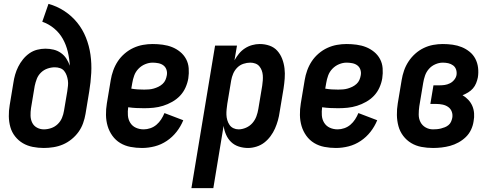

<svg xmlns="http://www.w3.org/2000/svg" viewBox="-20 -755 2540 990"><path d="M206 8Q177 8 149 2.5Q121 -3 98 -16.5Q75 -30 58 -51.5Q41 -73 33.5 -99.5Q26 -126 25.5 -155Q25 -184 30 -213L49 -328Q52 -349 58 -370Q64 -391 74 -411Q84 -431 98.5 -449Q113 -467 131.5 -480Q150 -493 171.5 -498.5Q193 -504 214 -504Q236 -504 256.5 -499Q277 -494 294 -482Q311 -470 322 -453Q333 -436 340 -416Q338 -453 329.5 -488.5Q321 -524 304 -554.5Q287 -585 259.5 -608Q232 -631 198 -643L230 -735Q274 -723 312 -698Q350 -673 378 -638.5Q406 -604 423 -561.5Q440 -519 446.5 -473Q453 -427 450.5 -379Q448 -331 440 -283L421 -168Q417 -144 408.5 -120Q400 -96 385 -75Q370 -54 349 -37Q328 -20 304.5 -10Q281 0 255.5 4Q230 8 206 8ZM206 -88Q225 -88 244 -94.5Q263 -101 277.5 -115Q292 -129 299.5 -147Q307 -165 310 -184L327 -285Q329 -299 330.5 -313Q332 -327 330 -340.5Q328 -354 323.5 -366.5Q319 -379 311 -389Q303 -399 290 -403.5Q277 -408 263 -408Q244 -408 225 -401.5Q206 -395 191.5 -381Q177 -367 170 -349Q163 -331 159 -312L140 -198Q137 -178 137.5 -158.5Q138 -139 146 -122.5Q154 -106 170.5 -97Q187 -88 206 -88Z M712 8Q682 8 653 2.5Q624 -3 600 -17.5Q576 -32 559.5 -55Q543 -78 535 -105Q527 -132 526.5 -162Q526 -192 531 -222L551 -342Q555 -367 564 -392Q573 -417 587.5 -439Q602 -461 623 -479Q644 -497 668 -508Q692 -519 717 -523.5Q742 -528 767 -528Q793 -528 819 -524.5Q845 -521 867.5 -512Q890 -503 909 -487.5Q928 -472 939.5 -450.5Q951 -429 953 -403Q955 -377 951 -351Q947 -327 936.5 -303.5Q926 -280 908.5 -261.5Q891 -243 868 -230Q845 -217 821 -209.5Q797 -202 772.5 -199.5Q748 -197 724 -197Q703 -197 682.5 -198Q662 -199 641 -202Q638 -181 639.5 -160Q641 -139 651.5 -122Q662 -105 680.5 -96.5Q699 -88 721 -88Q738 -88 755.5 -94Q773 -100 787 -112Q801 -124 811 -139.5Q821 -155 828 -172L925 -135Q912 -103 890.5 -75.5Q869 -48 840 -28.5Q811 -9 778 -0.5Q745 8 712 8ZM724 -293Q736 -293 748.5 -294Q761 -295 773 -298.5Q785 -302 796.5 -307.5Q808 -313 818 -322Q828 -331 833 -342.5Q838 -354 840 -366Q843 -381 838.5 -395Q834 -409 823 -417.5Q812 -426 797 -429Q782 -432 767 -432Q748 -432 728.5 -424Q709 -416 694 -400.5Q679 -385 672 -365.5Q665 -346 662 -327L657 -298Q674 -295 690.5 -294Q707 -293 724 -293Z M967 215 1089 -520H1202L1189 -444Q1199 -462 1212 -478Q1225 -494 1242.5 -505.5Q1260 -517 1280 -522.5Q1300 -528 1319 -528Q1346 -528 1370 -519.5Q1394 -511 1410 -493Q1426 -475 1435 -451.5Q1444 -428 1447 -402.5Q1450 -377 1448 -350.5Q1446 -324 1442 -298L1422 -178Q1419 -156 1413 -134.5Q1407 -113 1398 -92.5Q1389 -72 1375 -53Q1361 -34 1343 -20Q1325 -6 1302.5 1Q1280 8 1259 8Q1234 8 1211 0.5Q1188 -7 1171.5 -23Q1155 -39 1145.5 -61Q1136 -83 1133 -106L1080 215ZM1210 -88Q1229 -88 1248.5 -96.5Q1268 -105 1281.5 -120.5Q1295 -136 1302 -155Q1309 -174 1312 -193L1332 -313Q1334 -327 1335 -340.5Q1336 -354 1335 -367Q1334 -380 1329.5 -392Q1325 -404 1317 -413.5Q1309 -423 1296.5 -427.5Q1284 -432 1271 -432Q1253 -432 1235 -426Q1217 -420 1203.5 -406.5Q1190 -393 1182.5 -375.5Q1175 -358 1172 -340L1152 -220Q1150 -206 1148.5 -191.5Q1147 -177 1147.5 -163Q1148 -149 1152 -135.5Q1156 -122 1163.5 -111Q1171 -100 1183.5 -94Q1196 -88 1210 -88Z M1712 8Q1682 8 1653 2.5Q1624 -3 1600 -17.5Q1576 -32 1559.5 -55Q1543 -78 1535 -105Q1527 -132 1526.5 -162Q1526 -192 1531 -222L1551 -342Q1555 -367 1564 -392Q1573 -417 1587.5 -439Q1602 -461 1623 -479Q1644 -497 1668 -508Q1692 -519 1717 -523.5Q1742 -528 1767 -528Q1793 -528 1819 -524.5Q1845 -521 1867.5 -512Q1890 -503 1909 -487.5Q1928 -472 1939.5 -450.5Q1951 -429 1953 -403Q1955 -377 1951 -351Q1947 -327 1936.5 -303.5Q1926 -280 1908.5 -261.5Q1891 -243 1868 -230Q1845 -217 1821 -209.5Q1797 -202 1772.5 -199.5Q1748 -197 1724 -197Q1703 -197 1682.5 -198Q1662 -199 1641 -202Q1638 -181 1639.5 -160Q1641 -139 1651.5 -122Q1662 -105 1680.5 -96.5Q1699 -88 1721 -88Q1738 -88 1755.5 -94Q1773 -100 1787 -112Q1801 -124 1811 -139.5Q1821 -155 1828 -172L1925 -135Q1912 -103 1890.5 -75.5Q1869 -48 1840 -28.5Q1811 -9 1778 -0.5Q1745 8 1712 8ZM1724 -293Q1736 -293 1748.5 -294Q1761 -295 1773 -298.5Q1785 -302 1796.5 -307.5Q1808 -313 1818 -322Q1828 -331 1833 -342.5Q1838 -354 1840 -366Q1843 -381 1838.5 -395Q1834 -409 1823 -417.5Q1812 -426 1797 -429Q1782 -432 1767 -432Q1748 -432 1728.5 -424Q1709 -416 1694 -400.5Q1679 -385 1672 -365.5Q1665 -346 1662 -327L1657 -298Q1674 -295 1690.5 -294Q1707 -293 1724 -293Z M2213 8Q2182 8 2153 2.5Q2124 -3 2100 -17.5Q2076 -32 2059 -54.5Q2042 -77 2034.5 -104.5Q2027 -132 2026.5 -162Q2026 -192 2031 -222L2051 -342Q2055 -367 2063.5 -391.5Q2072 -416 2086.5 -438Q2101 -460 2121 -478Q2141 -496 2165 -507.5Q2189 -519 2214 -523.5Q2239 -528 2263 -528Q2289 -528 2314 -524.5Q2339 -521 2361 -512Q2383 -503 2401.5 -488Q2420 -473 2431 -452Q2442 -431 2445 -406Q2448 -381 2444 -356Q2441 -341 2435 -326Q2429 -311 2418.5 -299Q2408 -287 2394 -278.5Q2380 -270 2365 -264Q2382 -254 2395 -240Q2408 -226 2415.5 -208.5Q2423 -191 2424.5 -170.5Q2426 -150 2422 -130Q2419 -108 2409 -86.5Q2399 -65 2382 -48.5Q2365 -32 2344 -20.5Q2323 -9 2301 -3Q2279 3 2256.5 5.5Q2234 8 2213 8ZM2213 -88Q2223 -88 2233.5 -89Q2244 -90 2254 -92.5Q2264 -95 2274 -99Q2284 -103 2292.5 -110Q2301 -117 2305.5 -127Q2310 -137 2312 -147Q2315 -164 2309.5 -179Q2304 -194 2291.5 -203Q2279 -212 2263 -215.5Q2247 -219 2230 -219H2199L2215 -315H2246Q2260 -315 2273.5 -317Q2287 -319 2300 -325.5Q2313 -332 2322.5 -344Q2332 -356 2334 -369Q2336 -384 2331.5 -397Q2327 -410 2316 -418Q2305 -426 2291.5 -429Q2278 -432 2263 -432Q2244 -432 2224.5 -423.5Q2205 -415 2191.5 -399.5Q2178 -384 2171.5 -365Q2165 -346 2162 -327L2142 -207Q2139 -186 2139 -164.5Q2139 -143 2148 -125.5Q2157 -108 2174.5 -98Q2192 -88 2213 -88Z"/></svg>

Font: Iosevka
Style: Bold Italic
Weight: 700
Italic angle: -9°
Monospace: yes
Designer: Belleve Invis
Foundry: Belleve Invis
Version: Version 32.5.0; ttfautohint (v1.8.4)